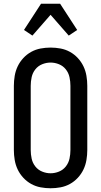

<svg xmlns="http://www.w3.org/2000/svg" viewBox="-20 -997 540 1025"><path d="M250 8Q223 8 196.5 3Q170 -2 146.5 -15Q123 -28 104.5 -48Q86 -68 74.5 -92Q63 -116 58.5 -143Q54 -170 54 -196V-539Q54 -565 58.5 -592Q63 -619 74.5 -643Q86 -667 104.5 -687Q123 -707 146.5 -720Q170 -733 196.5 -738Q223 -743 250 -743Q277 -743 303.5 -738Q330 -733 353.5 -720Q377 -707 395.5 -687Q414 -667 425.5 -643Q437 -619 441.5 -592Q446 -565 446 -539V-196Q446 -170 441.5 -143Q437 -116 425.5 -92Q414 -68 395.5 -48Q377 -28 353.5 -15Q330 -2 303.5 3Q277 8 250 8ZM250 -72Q273 -72 295 -81Q317 -90 331.5 -108.5Q346 -127 351 -150Q356 -173 356 -196V-539Q356 -562 351 -585Q346 -608 331.5 -626.5Q317 -645 295 -654Q273 -663 250 -663Q227 -663 205 -654Q183 -645 168.5 -626.5Q154 -608 149 -585Q144 -562 144 -539V-196Q144 -173 149 -150Q154 -127 168.5 -108.5Q183 -90 205 -81Q227 -72 250 -72ZM153 -807 108 -837 199 -977H301L392 -837L347 -807L250 -918Z"/></svg>

Font: Iosevka Curly Medium
Style: Regular
Weight: 500
Monospace: yes
Designer: Belleve Invis
Foundry: Belleve Invis
Version: Version 22.1.2; ttfautohint (v1.8.4)